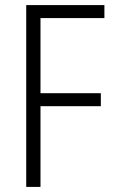

<svg xmlns="http://www.w3.org/2000/svg" viewBox="-20 -734 448 754"><path d="M139 0H83V-714H390V-663H139V-368H376V-317H139Z"/></svg>

Font: Noto Sans Tamil Condensed Light
Style: Regular
Weight: 300
Width: 3
Designer: Jelle Bosma - Monotype Design Team
Foundry: Monotype Imaging Inc.
Version: Version 2.004; ttfautohint (v1.8.4.7-5d5b)